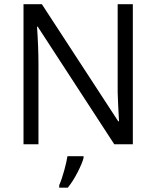

<svg xmlns="http://www.w3.org/2000/svg" viewBox="-20 -683 740 909"><path d="M608.9 0H521L158.7 -556.6H155.3Q162.1 -458.5 162.1 -377V0H91.3V-663.1H178.2L539.6 -108.9H543.5Q542.5 -121.1 539.3 -187.5Q536.1 -253.9 537.1 -282.7V-663.1H608.9ZM260.3 193.8Q272.9 165 284.4 122.8Q295.9 80.6 299.3 56.6H375.5V64.9Q370.1 87.9 347.9 131.6Q325.7 175.3 300.8 205.6H260.3Z"/></svg>

Font: Bpm'online Open Sans
Style: Regular
Weight: 400
Foundry: Ascender Corporation
Version: Version 1.10